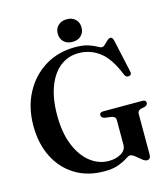

<svg xmlns="http://www.w3.org/2000/svg" viewBox="-127 -973 947 1084"><g transform="rotate(-15 346.0 -431.0)"><path d="M619.5 -15.5Q619.5 12 597.5 12Q586 12 570.2 -0.8Q554.5 -13.5 538.5 -26.5Q522.5 -39.5 511 -39.5Q502 -39.5 483.5 -27Q465 -14.5 432.5 -2.2Q400 10 349.5 10Q251.5 10 179.2 -34.5Q107 -79 67.2 -158.2Q27.5 -237.5 27.5 -341Q27.5 -449 71.8 -532.2Q116 -615.5 193 -662.8Q270 -710 368.5 -710Q416 -710 445.8 -700Q475.5 -690 492.5 -680.2Q509.5 -670.5 517 -670.5Q526 -670.5 536 -680.2Q546 -690 556.2 -699.8Q566.5 -709.5 576 -709.5Q582 -709.5 586 -704.8Q590 -700 593.5 -686.5L635 -497Q640 -477.5 623 -473.5Q605.5 -469.5 597 -487.5Q556.5 -590 501.8 -631.2Q447 -672.5 379.5 -672.5Q318.5 -672.5 272 -636.5Q225.5 -600.5 199 -531.2Q172.5 -462 172.5 -363.5Q172.5 -262 202 -189.5Q231.5 -117 280.8 -78.5Q330 -40 389 -40Q431 -40 461 -58Q491 -76 491 -107.5V-253Q491 -270.5 469.5 -276L426.5 -282Q408 -288.5 408 -301.5Q408 -319 429.5 -319H658Q679.5 -319 679.5 -301.5Q679.5 -289 663.5 -283L638 -277.5Q619.5 -272 619.5 -253ZM364.5 -742.5Q332.5 -742.5 313.8 -760.8Q295 -779 295 -808.5Q295 -838 314 -856.2Q333 -874.5 364.5 -874.5Q396.5 -874.5 415.2 -856.2Q434 -838 434 -808.5Q434 -779 415.2 -760.8Q396.5 -742.5 364.5 -742.5Z"/></g></svg>

Font: Fraunces 144pt Soft SemiBold
Style: Regular
Weight: 600
Version: Version 1.000;[b76b70a41]